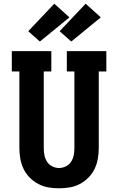

<svg xmlns="http://www.w3.org/2000/svg" viewBox="-20 -1012 640 1040"><path d="M300 8Q271 8 242 3Q213 -2 187.5 -15.5Q162 -29 141 -50Q120 -71 107.5 -97.5Q95 -124 90 -152.5Q85 -181 85 -210V-625H44V-735H258V-625H217V-210Q217 -191 220.5 -172Q224 -153 234.5 -136.5Q245 -120 263 -111Q281 -102 300 -102Q319 -102 337 -111Q355 -120 365.5 -136.5Q376 -153 379.5 -172Q383 -191 383 -210V-625H342V-735H556V-625H515V-210Q515 -181 510 -152.5Q505 -124 492.5 -97.5Q480 -71 459 -50Q438 -29 412.5 -15.5Q387 -2 358 3Q329 8 300 8ZM366 -787 303 -843 444 -992 526 -918ZM196 -787 133 -843 274 -992 356 -918Z"/></svg>

Font: Iosevka Slab XBdEx
Style: Regular
Weight: 800
Width: 7
Monospace: yes
Designer: Belleve Invis
Foundry: Belleve Invis
Version: Version 11.1.0; ttfautohint (v1.8.3)